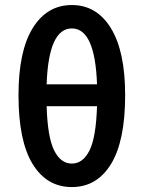

<svg xmlns="http://www.w3.org/2000/svg" viewBox="-20 -738 576 770"><path d="M54.2 -356Q54.2 -533.2 111.3 -625.5Q168.5 -717.8 268.1 -717.8Q367.7 -717.8 424.8 -625Q481.9 -532.2 481.9 -356Q481.9 -172.9 425.3 -80.3Q368.7 12.2 268.1 12.2Q167.5 12.2 110.8 -80.3Q54.2 -172.9 54.2 -356ZM167 -399.9H369.1Q361.3 -624 268.1 -624Q174.8 -624 167 -399.9ZM369.1 -312H167Q170.9 -187 197.3 -134.5Q223.6 -82 268.1 -82Q312.5 -82 338.9 -134.5Q365.2 -187 369.1 -312Z"/></svg>

Font: Source Sans 3 Semibold
Style: Regular
Weight: 600
Designer: Paul D. Hunt
Foundry: Adobe
Version: Version 3.052;hotconv 1.1.0;makeotfexe 2.6.0